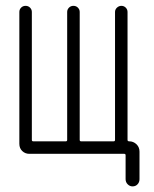

<svg xmlns="http://www.w3.org/2000/svg" viewBox="-20 -540 540 674"><path d="M83 0Q68.4 0 58.1 -9.8Q47.9 -19.5 47.9 -35.2V-498Q47.9 -506.8 54.2 -513.2Q60.5 -519.5 69.8 -519.5Q79.1 -519.5 85.4 -513.2Q91.8 -506.8 91.8 -498V-48.8Q91.8 -43.9 96.7 -43.9H210.9Q215.8 -43.9 215.8 -48.8V-498Q215.8 -506.8 222.2 -513.2Q228.5 -519.5 237.8 -519.5Q247.1 -519.5 253.4 -513.2Q259.8 -506.8 259.8 -498V-48.8Q259.8 -43.9 264.6 -43.9H378.9Q383.8 -43.9 383.8 -48.8V-498Q383.8 -506.8 390.6 -513.2Q397.5 -519.5 406.2 -519.5Q415 -519.5 421.4 -513.2Q427.7 -506.8 427.7 -498V-48.8Q427.7 -43.9 433.6 -43.9Q448.2 -43.9 459 -33.7Q469.7 -23.4 469.7 -7.8V88.9Q469.7 99.6 462.9 106.9Q456.1 114.3 445.3 114.3Q435.5 114.3 428.2 106.9Q420.9 99.6 420.9 88.9V4.9Q420.9 0 416 0Z"/></svg>

Font: Rounded-L Mgen+ 1m light
Style: Regular
Weight: 200
Designer: [Source Han Sans]
Ryoko NISHIZUKA  (kana & ideographs); Paul D. Hunt (Latin, Greek & Cyrillic); Wenlong ZHANG  (bopomofo
Version: Version 1.059.20150602